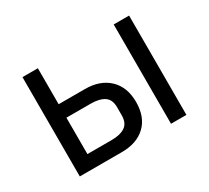

<svg xmlns="http://www.w3.org/2000/svg" viewBox="-108 -690 940 864"><g transform="rotate(-30 362.0 -258.0)"><path d="M85 -516H165V-329H302Q380 -329 426 -285Q472 -241 472 -164Q472 -86 427 -43Q382 0 303 0H85ZM291 -70Q336 -70 361 -87Q386 -104 386 -144V-186Q386 -226 361 -242.5Q336 -259 291 -259H165V-70ZM559 -516H639V0H559Z"/></g></svg>

Font: IBMPlexSans
Style: Regular
Weight: 400
Designer: Mike Abbink, Paul van der Laan, Pieter van Rosmalen
Foundry: Bold Monday
Version: Version 3.1